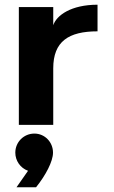

<svg xmlns="http://www.w3.org/2000/svg" viewBox="-20 -530 483 815"><path d="M394 -510C282 -510 220 -465 206 -423V-500H60V0H206V-240C206 -354 271 -397 394 -397ZM99 195 50 265H133C174 214 205 155 205 118C205 73 170 37 126 37C81 37 45 73 45 118C45 152 66 183 99 195Z"/></svg>

Font: Oakes Bold
Style: Regular
Weight: 700
Designer: Samuel Oakes
Foundry: Samuel Oakes
Version: Version 1.003;PS 001.003;hotconv 1.0.88;makeotf.lib2.5.64775